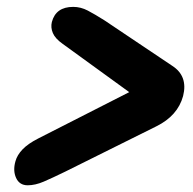

<svg xmlns="http://www.w3.org/2000/svg" viewBox="-20 -628 575 572"><path d="M134.5 -562.5Q146.5 -607.5 198 -607.5Q220.5 -607.5 241.5 -596.5Q262.5 -585.5 291 -567.5L493 -432Q540.5 -401.5 525.5 -342Q509.5 -283 445.5 -251.5L174 -116.5Q136 -98 110.5 -87Q85 -76 62.5 -76Q38 -76 28 -97.8Q18 -119.5 26 -147.5Q31 -166 47.2 -183Q63.5 -200 94 -215.5L365 -353.5L166.5 -497.5Q144.5 -513 137.5 -529.5Q130.5 -546 134.5 -562.5Z"/></svg>

Font: Fraunces 72pt SuperSoft Black
Style: Italic
Weight: 900
Italic angle: -16°
Version: Version 1.000;[b76b70a41]